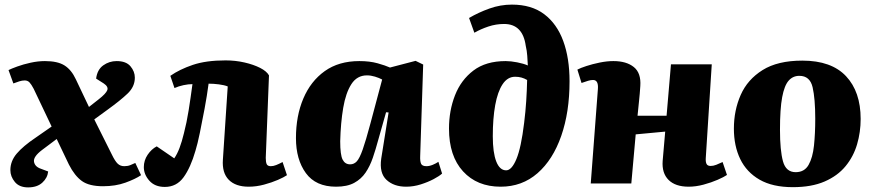

<svg xmlns="http://www.w3.org/2000/svg" viewBox="-20 -796 3790 833"><path d="M366 -332 408 -365Q440 -390 445.5 -405Q451 -420 430 -434L397 -455Q402 -494 428 -512.5Q454 -531 486 -531Q527 -531 546 -508.5Q565 -486 565 -459Q565 -420 533.5 -390Q502 -360 448 -321L389 -278L465 -126Q479 -97 490.5 -86Q502 -75 519 -75Q534 -75 545 -79.5Q556 -84 567 -89L592 -36Q567 -19 524 -3.5Q481 12 427 12Q367 12 335.5 -10.5Q304 -33 279 -82L226 -193L162 -145Q124 -116 127.5 -94.5Q131 -73 157 -64L189 -52Q186 -24 163.5 -3.5Q141 17 102 17Q64 17 44.5 -6.5Q25 -30 25 -58Q25 -97 52.5 -129.5Q80 -162 135 -199L204 -247L126 -411Q116 -430 108 -438.5Q100 -447 87 -447Q76 -447 63.5 -443Q51 -439 38 -434L17 -492Q29 -498 55 -507.5Q81 -517 113 -524Q145 -531 175 -531Q230 -531 260 -512Q290 -493 309 -452Z M719 -467Q759 -495 816.5 -514.5Q874 -534 959 -534Q1001 -534 1040.5 -525Q1080 -516 1108.5 -501.5Q1137 -487 1147 -469L1133 -111Q1133 -93 1137 -84Q1141 -75 1155 -75Q1166 -75 1178.5 -80Q1191 -85 1206 -93L1225 -36Q1212 -27 1185.5 -15.5Q1159 -4 1125.5 5Q1092 14 1059 14Q1002 14 972.5 -16Q943 -46 947 -103L968 -421Q953 -427 929.5 -430Q906 -433 885 -433Q878 -380 867.5 -324Q857 -268 847 -219.5Q837 -171 828 -142Q807 -69 776.5 -27Q746 15 695 15Q652 15 628 -12Q604 -39 604 -71Q604 -100 620.5 -124.5Q637 -149 660 -161L736 -109Q749 -128 759 -154.5Q769 -181 778 -218Q790 -264 798.5 -317.5Q807 -371 815 -431Q797 -431 776 -426.5Q755 -422 737 -414Z M1803 -119Q1802 -98 1806.5 -86.5Q1811 -75 1830 -75Q1843 -75 1857.5 -81Q1872 -87 1882 -94L1898 -43Q1886 -32 1861.5 -19Q1837 -6 1805.5 4Q1774 14 1742 14Q1689 14 1657 -15.5Q1625 -45 1634 -108L1666 -308L1655 -309L1621 -189Q1610 -148 1597.5 -111.5Q1585 -75 1566 -47Q1547 -19 1516.5 -2.5Q1486 14 1438 14Q1350 14 1307 -45Q1264 -104 1264 -197Q1264 -293 1296 -368.5Q1328 -444 1389 -487.5Q1450 -531 1539 -531Q1584 -531 1618 -521.5Q1652 -512 1672 -503L1783 -532L1816 -516ZM1499 -83Q1516 -83 1528 -96Q1540 -109 1553.5 -147Q1567 -185 1587 -260L1638 -451Q1625 -458 1607 -463.5Q1589 -469 1572 -469Q1529 -469 1504.5 -431Q1480 -393 1469 -328Q1458 -263 1456 -183Q1456 -124 1466.5 -103.5Q1477 -83 1499 -83Z M2015 -718Q2056 -742 2103.5 -759Q2151 -776 2201 -776Q2286 -776 2341 -734.5Q2396 -693 2423.5 -618.5Q2451 -544 2451 -443Q2451 -310 2415 -206.5Q2379 -103 2312 -44.5Q2245 14 2152 14Q2050 14 1989 -52.5Q1928 -119 1928 -238Q1928 -316 1954 -382.5Q1980 -449 2034 -490Q2088 -531 2174 -531Q2196 -531 2224 -525.5Q2252 -520 2270 -512Q2269 -532 2267.5 -554Q2266 -576 2261 -597Q2248 -692 2167 -692Q2132 -692 2099 -681Q2066 -670 2038 -654ZM2176 -57Q2200 -57 2220.5 -106Q2241 -155 2254 -263Q2260 -311 2263 -357.5Q2266 -404 2267 -449Q2255 -456 2242.5 -459.5Q2230 -463 2215 -463Q2182 -463 2160.5 -430.5Q2139 -398 2128.5 -340Q2118 -282 2118 -205Q2118 -134 2133 -95.5Q2148 -57 2176 -57Z M2866 -225 2738 -213 2719 0H2543L2574 -410Q2577 -449 2553 -449Q2543 -449 2531.5 -445.5Q2520 -442 2503 -436L2485 -494Q2498 -501 2524 -509.5Q2550 -518 2581.5 -524.5Q2613 -531 2641 -531Q2698 -531 2730 -505Q2762 -479 2758 -423Q2756 -390 2752.5 -358Q2749 -326 2746 -294H2872L2891 -517H3068L3042 -110Q3041 -93 3045.5 -84.5Q3050 -76 3063 -76Q3075 -76 3087.5 -81Q3100 -86 3115 -93L3134 -37Q3121 -28 3093.5 -16Q3066 -4 3032.5 5Q2999 14 2968 14Q2910 14 2880.5 -15.5Q2851 -45 2855 -98Z M3420 16Q3332 16 3275.5 -16.5Q3219 -49 3191.5 -106Q3164 -163 3164 -238Q3164 -317 3193.5 -384Q3223 -451 3288.5 -492Q3354 -533 3461 -533Q3587 -533 3650.5 -465.5Q3714 -398 3714 -280Q3714 -223 3698.5 -170Q3683 -117 3648.5 -75Q3614 -33 3557.5 -8.5Q3501 16 3420 16ZM3432 -49Q3470 -49 3488 -80.5Q3506 -112 3511.5 -164.5Q3517 -217 3517 -281Q3517 -368 3505.5 -417.5Q3494 -467 3448 -467Q3420 -467 3401.5 -446Q3383 -425 3373.5 -374.5Q3364 -324 3364 -233Q3364 -143 3377 -96Q3390 -49 3432 -49Z"/></svg>

Font: Literata 36pt ExtraBold
Style: Italic
Weight: 800
Italic angle: -2°
Designer: Latin by Veronika Burian and Jose Scaglione. Greek by Irene Vlachou. Cyrillic by Vera Evstafieva
Foundry: TypeTogether
Version: Version 3.002